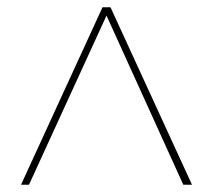

<svg xmlns="http://www.w3.org/2000/svg" viewBox="-20 -720 587 530"><path d="M38 -210 263 -700H285L510 -210H486L274 -677L60 -210Z"/></svg>

Font: DM Sans 18pt Thin
Style: Regular
Weight: 250
Designer: Colophon Foundry, Jonny Pinhorn
Foundry: Colophon Foundry
Version: Version 4.004;gftools[0.9.30]